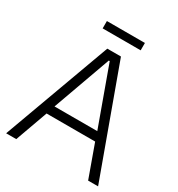

<svg xmlns="http://www.w3.org/2000/svg" viewBox="-195 -959 1005 1085"><g transform="rotate(30 308.0 -417.0)"><path d="M184 -786H432V-834H184ZM8 0H74L150 -211H467L543 0H608L353 -700H264ZM169 -268 305 -646H311L448 -268Z"/></g></svg>

Font: Fixel Text Light
Style: Regular
Weight: 300
Width: 4
Designer: AlfaBravo + MacPaw
Foundry: Kyrylo Tkachov, Marchela Mozhyna, Serhii Makarenko, Maria Weinstein, Zakhar Kryvoshyya
Version: Version 1.211